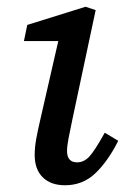

<svg xmlns="http://www.w3.org/2000/svg" viewBox="-20 -538 375 570"><path d="M83 -78Q83 -101 87.5 -125.5Q92 -150 99 -180L153 -416H51L61 -464L234 -518L264 -508L195 -184Q188 -151 183.5 -127.5Q179 -104 179 -90Q179 -56 209 -56Q229 -56 245 -73Q261 -90 291 -144L331 -120Q301 -60 263.5 -24Q226 12 173 12Q131 12 107 -11.5Q83 -35 83 -78Z"/></svg>

Font: Source Serif 4 Caption
Style: Italic
Weight: 400
Italic angle: -12°
Designer: Frank Grießhammer
Foundry: Adobe Systems Incorporated
Version: Version 4.004;hotconv 1.0.117;makeotfexe 2.5.65602